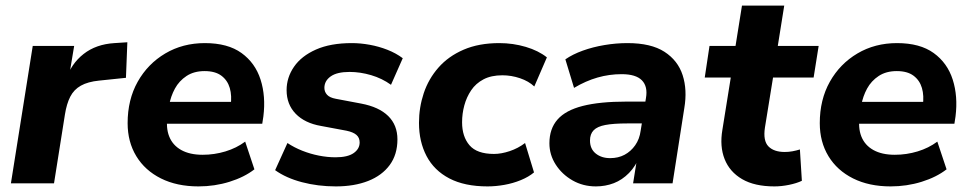

<svg xmlns="http://www.w3.org/2000/svg" viewBox="-20 -655 3465 686"><path d="M19 0 97 -491H245L225 -371H216Q234 -427 278.5 -462Q323 -497 389 -501L435 -504L430 -377L334 -367Q294 -363 269 -349Q244 -335 231 -309.5Q218 -284 212 -246L173 0Z M689 11Q612 11 555 -17.5Q498 -46 467 -97Q436 -148 436 -215Q436 -299 472 -363Q508 -427 570.5 -464Q633 -501 712 -501Q794 -501 843 -465.5Q892 -430 911 -370.5Q930 -311 921 -239L917 -213H558L569 -291H820L804 -277Q809 -313 801 -340.5Q793 -368 771 -384.5Q749 -401 711 -401Q673 -401 646.5 -383.5Q620 -366 605 -338.5Q590 -311 584 -278L579 -243Q572 -199 584.5 -167.5Q597 -136 627.5 -119Q658 -102 704 -102Q746 -102 785.5 -114Q825 -126 856 -149L889 -50Q853 -22 800 -5.5Q747 11 689 11Z M1180 11Q1116 11 1059 -4Q1002 -19 963 -47L1007 -144Q1031 -128 1060 -116.5Q1089 -105 1119.5 -99Q1150 -93 1179 -93Q1222 -93 1243.5 -108Q1265 -123 1265 -146Q1265 -163 1253.5 -173Q1242 -183 1218 -188L1127 -205Q1069 -215 1036.5 -248.5Q1004 -282 1004 -333Q1004 -378 1030.5 -416.5Q1057 -455 1109 -478Q1161 -501 1237 -501Q1268 -501 1301 -495Q1334 -489 1364.5 -477Q1395 -465 1419 -447L1377 -352Q1345 -375 1306 -386.5Q1267 -398 1229 -398Q1184 -398 1161.5 -382Q1139 -366 1139 -341Q1139 -327 1148.5 -316.5Q1158 -306 1180 -302L1270 -285Q1334 -273 1367 -240.5Q1400 -208 1400 -157Q1400 -103 1372.5 -65.5Q1345 -28 1295.5 -8.5Q1246 11 1180 11Z M1722 11Q1640 11 1585.5 -17.5Q1531 -46 1504 -97.5Q1477 -149 1477 -216Q1477 -271 1494 -322Q1511 -373 1546.5 -413.5Q1582 -454 1636.5 -477.5Q1691 -501 1764 -501Q1813 -501 1858.5 -487.5Q1904 -474 1934 -450L1889 -346Q1869 -365 1838 -375.5Q1807 -386 1775 -386Q1735 -386 1707.5 -371.5Q1680 -357 1663.5 -332.5Q1647 -308 1639 -278.5Q1631 -249 1631 -218Q1631 -167 1657.5 -136Q1684 -105 1745 -105Q1771 -105 1801 -115Q1831 -125 1856 -144L1888 -39Q1869 -23 1841 -11.5Q1813 0 1782 5.5Q1751 11 1722 11Z M2109 11Q2063 11 2025.5 -10.5Q1988 -32 1965.5 -67Q1943 -102 1943 -143Q1943 -195 1972 -228Q2001 -261 2062 -276.5Q2123 -292 2218 -292H2297L2285 -214H2221Q2172 -214 2143 -208.5Q2114 -203 2101 -189.5Q2088 -176 2088 -153Q2088 -123 2108.5 -106.5Q2129 -90 2160 -90Q2189 -90 2211.5 -102Q2234 -114 2249.5 -136Q2265 -158 2269 -188L2288 -305Q2295 -346 2273.5 -368Q2252 -390 2201 -390Q2157 -390 2115 -378Q2073 -366 2031 -341L2000 -443Q2026 -461 2062 -474Q2098 -487 2139.5 -494Q2181 -501 2222 -501Q2306 -501 2354 -470Q2402 -439 2419 -386.5Q2436 -334 2425 -269L2383 0H2242L2258 -100H2267Q2252 -62 2227.5 -37Q2203 -12 2173 -0.5Q2143 11 2109 11Z M2747 11Q2676 11 2631.5 -15Q2587 -41 2569 -86.5Q2551 -132 2561 -191L2591 -378H2498L2515 -491H2608L2631 -635H2782L2759 -491H2905L2887 -378H2742L2713 -199Q2706 -152 2725.5 -132Q2745 -112 2784 -112Q2798 -112 2811.5 -114.5Q2825 -117 2838 -121L2845 -9Q2826 0 2799 5.5Q2772 11 2747 11Z M3162 11Q3085 11 3028 -17.5Q2971 -46 2940 -97Q2909 -148 2909 -215Q2909 -299 2945 -363Q2981 -427 3043.5 -464Q3106 -501 3185 -501Q3267 -501 3316 -465.5Q3365 -430 3384 -370.5Q3403 -311 3394 -239L3390 -213H3031L3042 -291H3293L3277 -277Q3282 -313 3274 -340.5Q3266 -368 3244 -384.5Q3222 -401 3184 -401Q3146 -401 3119.5 -383.5Q3093 -366 3078 -338.5Q3063 -311 3057 -278L3052 -243Q3045 -199 3057.5 -167.5Q3070 -136 3100.5 -119Q3131 -102 3177 -102Q3219 -102 3258.5 -114Q3298 -126 3329 -149L3362 -50Q3326 -22 3273 -5.5Q3220 11 3162 11Z"/></svg>

Font: Nunito Sans 12pt ExtraBold
Style: Italic
Weight: 800
Italic angle: -9°
Designer: Vernon Adams
Foundry: Vernon Adams
Version: Version 3.101;gftools[0.9.27]